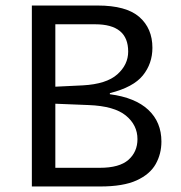

<svg xmlns="http://www.w3.org/2000/svg" viewBox="-20 -675 654 695"><path d="M128.8 -655H333.4Q437 -655 484.4 -613.5Q531.7 -572.1 531.7 -502Q531.7 -444.9 497.2 -402.1Q462.7 -359.3 377.7 -337.9L128.8 -314.5V-358.7L279.7 -366Q365.3 -370.7 404.6 -405.8Q444 -440.9 444 -488.3Q444 -538 414 -562.6Q384 -587.1 324.6 -587.1H128.8ZM95.3 -655H180.3V0H95.3ZM153.9 -344.5 377.7 -337.9V-333.9Q469.4 -321.9 516.9 -277.4Q564.3 -232.9 564.3 -162.5Q564.3 -118.1 543.6 -81.1Q522.8 -44.1 474.6 -22.1Q426.4 0 343 0H153.9V-67.6H341.6Q412.3 -67.6 445 -96.5Q477.6 -125.5 477.6 -171.5Q477.6 -222.2 435.6 -256.7Q393.6 -291.1 301.1 -294.7L153.9 -300.6Z"/></svg>

Font: Intel One Mono Light
Style: Regular
Weight: 300
Monospace: yes
Designer: Fred Shallcrass
Foundry: Frere-Jones Type LLC
Version: Version 1.004